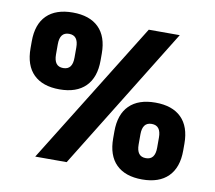

<svg xmlns="http://www.w3.org/2000/svg" viewBox="-76 -743 949 848"><g transform="rotate(10 399.0 -319.5)"><path d="M131 0 527.5 -639H666.5L272 0ZM613 17.5Q537 17.5 496.5 -22.5Q456 -62.5 456 -139.5V-170.5Q456 -247 496.5 -287Q537 -327 613 -327Q689 -327 729.5 -287Q770 -247 770 -170.5V-139.5Q770 -63.5 729.5 -23Q689 17.5 613 17.5ZM613 -78Q634 -78 644.2 -91.5Q654.5 -105 654.5 -132V-177.5Q654.5 -204.5 644.2 -218Q634 -231.5 613 -231.5Q592 -231.5 581.8 -218Q571.5 -204.5 571.5 -177.5V-132Q571.5 -105 581.8 -91.5Q592 -78 613 -78ZM184.5 -311Q108.5 -311 68 -351Q27.5 -391 27.5 -468V-499Q27.5 -575.5 68 -615.5Q108.5 -655.5 184.5 -655.5Q260.5 -655.5 301 -615.5Q341.5 -575.5 341.5 -499V-468Q341.5 -392 301 -351.5Q260.5 -311 184.5 -311ZM184.5 -406.5Q205.5 -406.5 215.8 -420Q226 -433.5 226 -460.5V-506Q226 -533 215.8 -546.5Q205.5 -560 184.5 -560Q163.5 -560 153.2 -546.5Q143 -533 143 -506V-460.5Q143 -433.5 153.2 -420Q163.5 -406.5 184.5 -406.5Z"/></g></svg>

Font: Anek Odia Medium ExtraBold
Style: Regular
Weight: 800
Version: Version 1.003